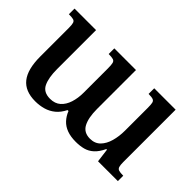

<svg xmlns="http://www.w3.org/2000/svg" viewBox="-77 -758 1034 1034"><g transform="rotate(45 440.0 -240.5)"><path d="M632 -492H795V-93Q795 -71 798.5 -59.5Q802 -48 813 -44.5Q824 -41 847 -41V0H696L686 -78H681Q664 -42 642.5 -22.5Q621 -3 595 4Q569 11 537 11Q498 11 469.5 0.5Q441 -10 422 -30.5Q403 -51 392 -79H385Q368 -45 344 -25.5Q320 -6 290.5 2.5Q261 11 228 11Q151 11 114 -35.5Q77 -82 77 -179V-397Q77 -421 73.5 -432Q70 -443 59.5 -446Q49 -449 25 -449V-492H189V-195Q189 -129 207 -92Q225 -55 275 -55Q312 -55 335 -75.5Q358 -96 369 -130.5Q380 -165 380 -206V-392Q380 -417 377 -429.5Q374 -442 363 -445.5Q352 -449 328 -449V-492H493V-195Q493 -129 512.5 -92Q532 -55 579 -55Q616 -55 638.5 -78Q661 -101 671.5 -138.5Q682 -176 682 -219V-392Q682 -416 679.5 -428.5Q677 -441 666.5 -445Q656 -449 632 -449Z"/></g></svg>

Font: Noto Serif Armenian Medium
Style: Regular
Weight: 500
Version: Version 2.007